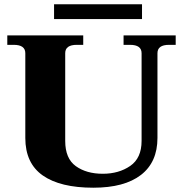

<svg xmlns="http://www.w3.org/2000/svg" viewBox="-20 -865 852 895"><path d="M232 -845H642V-776H232ZM98 -222V-617Q98 -656 44 -656H14V-700H368V-656H338Q284 -656 284 -617V-208Q284 -126 333.5 -90.5Q383 -55 459 -55Q534 -55 587 -91.5Q640 -128 640 -208V-617Q640 -656 586 -656H556V-700H799V-656H768Q714 -656 714 -617V-222Q714 -109 637 -49.5Q560 10 415 10Q261 10 179.5 -47Q98 -104 98 -222Z"/></svg>

Font: Taviraj
Style: Bold
Weight: 700
Designer: Katatrad Team
Foundry: CadsonDemak
Version: Version 1.001